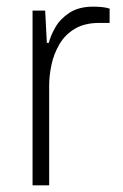

<svg xmlns="http://www.w3.org/2000/svg" viewBox="-20 -558 369 578"><path d="M78 0V-526H116L121 -429H127Q132 -450 146.5 -475.5Q161 -501 189 -519.5Q217 -538 261 -538Q275 -538 288.5 -536.5Q302 -535 310 -532V-489H279Q235 -489 205.5 -471.5Q176 -454 159 -425Q142 -396 135 -363Q128 -330 128 -300V0Z"/></svg>

Font: Archivo SemiExpanded Thin
Style: Regular
Weight: 250
Width: 6
Designer: Hector Gatti
Foundry: Omnibus-Type
Version: Version 2.001